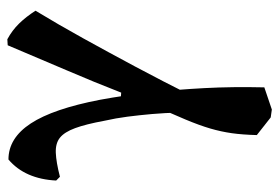

<svg xmlns="http://www.w3.org/2000/svg" viewBox="-136 -370 744 511"><g transform="rotate(-90 235.5 -115.0)"><path d="M199 237 178 234 131 197Q132 159 136 130.5Q140 102 148.5 73Q157 44 172.5 7Q188 -30 213 -85L191 -7Q190 -48 187 -82Q184 -116 180 -147Q176 -178 169 -209Q160 -258 149.5 -286.5Q139 -315 124 -327Q109 -339 84 -338Q59 -337 20 -327L10 -337Q12 -378 26 -410Q40 -442 66 -464Q123 -464 162 -404.5Q201 -345 225 -220Q237 -155 244.5 -86Q252 -17 256 57.5Q260 132 258 217ZM234 27 215 -166 244 -164Q272 -236 304 -310.5Q336 -385 370 -466L386 -467Q410 -454 428 -435.5Q446 -417 462 -392Q425 -331 388.5 -265Q352 -199 313.5 -127Q275 -55 234 27Z"/></g></svg>

Font: Alegreya SemiBold
Style: Regular
Weight: 600
Designer: Juan Pablo del Peral
Foundry: Huerta Tipografica
Version: Version 2.009